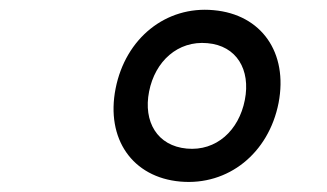

<svg xmlns="http://www.w3.org/2000/svg" viewBox="-20 -798 660 387"><path d="M343.5 -432C440 -423.5 521.5 -489 541.5 -590.5C561 -692 507 -769 410.5 -777.5C314.5 -786.5 233 -721 213 -619.5C193 -518 247 -440.5 343.5 -432ZM356.5 -498.5C297 -504 268.5 -552.5 280.5 -613.5C292.5 -674.5 338.5 -716.5 398 -711C457 -706 485.5 -657.5 473.5 -596.5C461.5 -535 416 -493 356.5 -498.5Z"/></svg>

Font: Monaspace Neon Medium
Style: Italic
Weight: 500
Italic angle: -11°
Designer: Riley Cran & the Lettermatic Team
Foundry: Lettermatic
Version: Version 1.200 (Monaspace Neon)